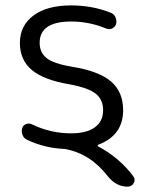

<svg xmlns="http://www.w3.org/2000/svg" viewBox="-20 -573 536 721"><path d="M395.5 -525.4Q408.2 -520.5 413.6 -508.3Q418.9 -496.1 416 -482.4Q412.1 -471.7 401.4 -466.3Q390.6 -460.9 378.9 -465.8Q315.4 -492.2 247.1 -492.2Q128.9 -492.2 128.9 -412.1Q128.9 -376 154.8 -355Q180.7 -334 251 -322.3Q352.5 -305.7 397.5 -266.6Q442.4 -227.5 442.4 -159.2Q442.4 -64.5 348.6 -29.3Q346.7 -28.3 346.7 -26.4Q346.7 -24.4 348.6 -23.4Q428.7 19.5 480.5 88.9Q485.4 95.7 485.4 102.5Q485.4 108.4 482.4 114.3Q474.6 127.9 459 127.9Q416 127.9 384.8 88.9Q318.4 2.9 222.7 -13.7Q147.5 -16.6 82 -47.9Q69.3 -53.7 64.5 -66.4Q59.6 -79.1 63.5 -91.8Q66.4 -102.5 77.6 -106.9Q88.9 -111.3 99.6 -106.4Q168.9 -72.3 247.1 -72.3Q304.7 -72.3 335.9 -94.7Q367.2 -117.2 367.2 -159.2Q367.2 -199.2 339.4 -221.2Q311.5 -243.2 243.2 -255.9Q144.5 -272.5 99.6 -310.1Q54.7 -347.7 54.7 -412.1Q54.7 -476.6 105.5 -514.6Q156.2 -552.7 247.1 -552.7Q326.2 -552.7 395.5 -525.4Z"/></svg>

Font: Gen Jyuu Gothic Normal
Style: Regular
Weight: 300
Designer: [Source Han Sans]
Ryoko NISHIZUKA  (kana & ideographs); Paul D. Hunt (Latin, Greek & Cyrillic); Wenlong ZHANG  (bopomofo
Version: Version 1.002.20150607